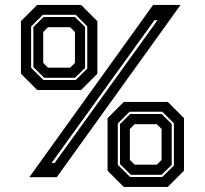

<svg xmlns="http://www.w3.org/2000/svg" viewBox="-20 -720 832 780"><path d="M99 0 602 -700H713.5L210.5 0ZM131 -354.5 65 -420.5V-634L131 -700H309.5L375.5 -634V-420.5L309.5 -354.5ZM156.5 -395H287.5L334.5 -441.5V-613L287.5 -660H154L106.5 -612.5V-444.5ZM159.5 -404 115.5 -447.5V-610L157 -651H284.5L325.5 -610.5V-444L284.5 -404ZM189.5 -58H202L620 -638H607.5ZM175 -445H265L284.5 -464.5V-590L265 -609.5H175L155.5 -590V-464.5ZM483 39.5 417 -26.5V-240L483 -306H661.5L727.5 -240V-26.5L661.5 39.5ZM508.5 -1H639.5L686.5 -47.5V-219L639.5 -266H506L458.5 -218.5V-50.5ZM511.5 -10 467.5 -53.5V-216L509 -257H636.5L677.5 -216.5V-50L636.5 -10ZM527 -51H617L636.5 -70.5V-196L617 -215.5H527L507.5 -196V-70.5Z"/></svg>

Font: Tourney Expanded Regular
Style: Bold
Weight: 700
Width: 7
Designer: Tyler Finck
Foundry: Etcetera Type Co
Version: Version 1.010; ttfautohint (v1.8.3)